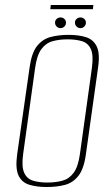

<svg xmlns="http://www.w3.org/2000/svg" viewBox="-20 -739 450 771"><path d="M167 12Q128 12 98 3Q68 -6 54.5 -34Q41 -62 49 -120L99 -469Q107 -527 129 -554.5Q151 -582 183.5 -590.5Q216 -599 255 -599Q295 -599 324.5 -590Q354 -581 368 -553.5Q382 -526 374 -469L325 -120Q317 -61 295 -33Q273 -5 240.5 3.5Q208 12 167 12ZM170 -6Q204 -6 231 -13.5Q258 -21 276 -45.5Q294 -70 301 -121L349 -466Q356 -517 345 -541.5Q334 -566 309.5 -573.5Q285 -581 252 -581Q218 -581 191 -573.5Q164 -566 146 -541.5Q128 -517 121 -466L73 -121Q66 -70 77 -45.5Q88 -21 112.5 -13.5Q137 -6 170 -6ZM223 -626Q214 -626 207.5 -632.5Q201 -639 201 -648Q201 -657 207.5 -663Q214 -669 223 -669Q232 -669 238.5 -663Q245 -657 245 -648Q245 -639 238.5 -632.5Q232 -626 223 -626ZM303 -626Q294 -626 287.5 -632.5Q281 -639 281 -648Q281 -657 287.5 -663Q294 -669 303 -669Q312 -669 318.5 -663Q325 -657 325 -648Q325 -639 318.5 -632.5Q312 -626 303 -626ZM182 -702 184 -719H355L353 -702Z"/></svg>

Font: Alumni Sans Thin Thin
Style: Italic
Weight: 250
Italic angle: -8°
Version: Version 1.016